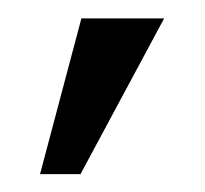

<svg xmlns="http://www.w3.org/2000/svg" viewBox="-20 -994 227 213"><path d="M24.4 -800.8 70.3 -973.6H162.1L69.3 -800.8Z"/></svg>

Font: AntonioLight
Style: Regular
Weight: 300
Designer: Vernon Adams
Foundry: Vernon Adams
Version: Version 1.002